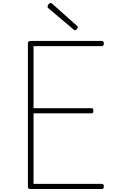

<svg xmlns="http://www.w3.org/2000/svg" viewBox="-20 -1274 776 1294"><path d="M187 0Q177 0 172.5 -3.5Q168 -7 168 -15V-982Q168 -990 173 -994Q178 -998 188 -998H667Q672 -998 676 -994Q680 -990 680 -981Q680 -971 676 -967Q672 -963 667 -963H206V-545H599Q604 -545 606.5 -541Q609 -537 609 -528Q609 -518 606.5 -514Q604 -510 599 -510H206V-35H667Q672 -35 676 -31Q680 -27 680 -18Q680 -8 676 -4Q672 0 667 0ZM485 -1070Q482 -1070 480 -1072Q478 -1074 474 -1077L304 -1220Q301 -1223 301 -1225Q301 -1227 301 -1230Q301 -1235 304 -1240.5Q307 -1246 312 -1250Q317 -1254 322 -1254Q325 -1254 328 -1251.5Q331 -1249 335 -1246L500 -1099Q503 -1096 503.5 -1093Q504 -1090 504 -1088Q504 -1084 497 -1077Q490 -1070 485 -1070Z"/></svg>

Font: Playwrite NG Modern Thin
Style: Regular
Weight: 250
Designer: Veronika Burian, José Scaglione
Foundry: TypeTogether
Version: Version 1.002